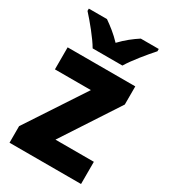

<svg xmlns="http://www.w3.org/2000/svg" viewBox="-189 -921 829 944"><g transform="rotate(30 226.0 -449.0)"><path d="M144 -672H313C339 -716 394 -782 427 -819V-832H325C294 -812 260 -786 228 -752C196 -786 163 -811 133 -832H30V-819C64 -782 120 -714 144 -672ZM428 -66V-192H210L419 -512V-615H35V-490H239L22 -160V-66Z"/></g></svg>

Font: Noto Sans Malayalam UI SemiCondensed ExtraBold
Style: Regular
Weight: 800
Width: 4
Designer: Jelle Bosma - Monotype Design Team
Foundry: Monotype Imaging Inc.
Version: Version 2.104